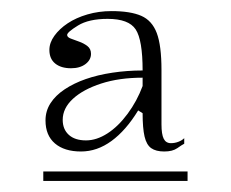

<svg xmlns="http://www.w3.org/2000/svg" viewBox="-20 -743 416 346"><path d="M126 -470Q96 -470 79 -484.5Q62 -499 62 -526Q62 -543 71 -557Q80 -571 96.5 -582Q113 -593 134.5 -600.5Q156 -608 182.5 -612Q209 -616 237 -616Q237 -671 224.5 -690Q212 -709 174 -709Q140 -709 120.5 -697Q101 -685 101 -680Q101 -676 107.5 -673.5Q114 -671 122.5 -668Q131 -665 137.5 -660Q144 -655 144 -646Q144 -635 134 -627.5Q124 -620 108 -620Q90 -620 79.5 -628.5Q69 -637 69 -653Q69 -666 78 -678.5Q87 -691 102 -701Q117 -711 137.5 -717Q158 -723 181 -723Q215 -723 234.5 -714.5Q254 -706 262.5 -683.5Q271 -661 271 -617V-519Q271 -501 275 -493Q279 -485 288 -485Q295 -485 301.5 -487.5Q308 -490 312 -494V-484Q308 -482 299.5 -476Q291 -470 276 -470Q261 -470 252.5 -476Q244 -482 240.5 -497Q237 -512 237 -539L229 -544Q207 -508 181 -489Q155 -470 126 -470ZM58 -417V-434H318V-417ZM135 -490Q154 -490 173.5 -502.5Q193 -515 210 -538Q227 -561 237 -588V-603Q195 -603 162.5 -592.5Q130 -582 111.5 -565Q93 -548 93 -527Q93 -510 104 -500Q115 -490 135 -490Z"/></svg>

Font: Kalnia Light
Style: Regular
Weight: 300
Designer: Frida Medrano
Foundry: Frida Medrano
Version: Version 1.105